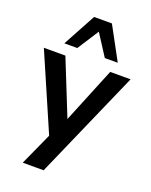

<svg xmlns="http://www.w3.org/2000/svg" viewBox="-174 -846 875 1115"><g transform="rotate(20 264.0 -288.5)"><path d="M109 180 211 -45V7L-4 -489H129L281 -110H251L406 -489H532L238 180ZM99 -554 209 -757H319L429 -554H349L264 -686L179 -554Z"/></g></svg>

Font: Nunito Sans 12pt ExtraLight
Style: Regular
Weight: 200
Version: Version 3.101;gftools[0.9.27]